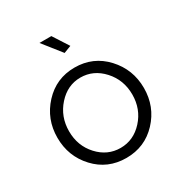

<svg xmlns="http://www.w3.org/2000/svg" viewBox="-173 -857 940 994"><g transform="rotate(-30 297.5 -360.5)"><path d="M204 -731H275L335 -638L291 -621ZM297 -530Q408 -530 482 -450Q556 -370 556 -259Q556 -148 482 -69Q408 10 297 10Q186 10 112.5 -69Q39 -148 39 -259Q39 -370 113 -450Q187 -530 297 -530ZM297 -470Q220 -470 164 -407.5Q108 -345 108 -258Q108 -171 163.5 -110.5Q219 -50 297 -50Q375 -50 431 -111.5Q487 -173 487 -260Q487 -347 431 -408.5Q375 -470 297 -470Z"/></g></svg>

Font: Raleway-v4020
Style: Regular
Weight: 400
Designer: Matt McInerney, Pablo Impallari, Rodrigo Fuenzalida
Foundry: Matt McInerney, Pablo Impallari, Rodrigo Fuenzalida
Version: Version 4.020;PS 004.020;hotconv 1.0.88;makeotf.lib2.5.64775